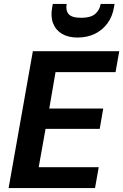

<svg xmlns="http://www.w3.org/2000/svg" viewBox="-20 -962 630 982"><path d="M24 0 148 -700H590L571 -593H264L232 -407H508L490 -303H213L178 -107H485L466 0ZM377 -770Q329 -770 297 -789Q265 -808 251.5 -843Q238 -878 247 -925L250 -942H321Q315 -909 331 -890Q347 -871 395 -871Q443 -871 466 -890Q489 -909 495 -942H566L563 -925Q555 -877 529.5 -842.5Q504 -808 465 -789Q426 -770 377 -770Z"/></svg>

Font: DM Sans 16pt
Style: Bold Italic
Weight: 700
Italic angle: -10°
Version: Version 4.004;gftools[0.9.30]